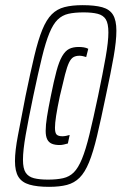

<svg xmlns="http://www.w3.org/2000/svg" viewBox="-20 -716 472 744"><path d="M170 8Q124 8 94.5 -0.5Q65 -9 51.5 -30.5Q38 -52 38 -92Q38 -131 49.5 -191Q61 -251 79 -344Q98 -436 113 -499Q128 -562 144 -601Q160 -640 180.5 -660.5Q201 -681 230 -688.5Q259 -696 300 -696Q347 -696 376 -688Q405 -680 418 -658.5Q431 -637 431 -597Q431 -557 420.5 -497Q410 -437 390 -344Q371 -252 356 -189Q341 -126 325 -87Q309 -48 288.5 -27.5Q268 -7 239.5 0.5Q211 8 170 8ZM166 -20Q200 -20 224.5 -25.5Q249 -31 266 -48Q283 -65 297.5 -100Q312 -135 326.5 -194.5Q341 -254 360 -344Q379 -435 389.5 -495Q400 -555 400 -590Q400 -625 390 -641Q380 -657 358.5 -662.5Q337 -668 304 -668Q269 -668 245 -662.5Q221 -657 203.5 -640Q186 -623 171.5 -588Q157 -553 142.5 -493.5Q128 -434 109 -344Q90 -253 79.5 -193Q69 -133 69 -97Q69 -63 79.5 -47Q90 -31 111.5 -25.5Q133 -20 166 -20ZM211 -154Q193 -154 181 -159Q169 -164 163 -176Q157 -188 157 -209Q157 -231 162 -263Q167 -295 177 -344Q189 -404 199 -441Q209 -478 221 -498.5Q233 -519 248 -526.5Q263 -534 285 -534Q295 -534 304.5 -532.5Q314 -531 322 -527L314 -495Q308 -497 301 -498.5Q294 -500 288 -500Q274 -500 264.5 -494.5Q255 -489 247.5 -473.5Q240 -458 232 -427Q224 -396 212 -344Q202 -297 197.5 -267.5Q193 -238 193 -221Q193 -201 199.5 -194.5Q206 -188 222 -188Q228 -188 236 -189.5Q244 -191 250 -193L243 -160Q236 -158 227.5 -156Q219 -154 211 -154Z"/></svg>

Font: Saira UltraCondensed Light
Style: Italic
Weight: 300
Width: 1
Italic angle: -12°
Designer: Hector Gatti with collaboration of the Omnibus-Type team
Foundry: Omnibus-Type
Version: Version 1.101